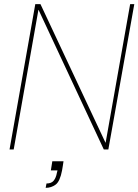

<svg xmlns="http://www.w3.org/2000/svg" viewBox="-20 -720 667 925"><path d="M26 0 150 -700H175L488 -33H489L607 -700H627L502 0H480L166 -672H165L46 0ZM200 185 204 164Q228 164 239 150Q250 136 254 113L257 101H225L232 57H286Q284 69 282.5 80Q281 91 279 101Q269 154 248 169.5Q227 185 200 185Z"/></svg>

Font: DM Sans 28pt Thin
Style: Italic
Weight: 250
Italic angle: -10°
Version: Version 4.004;gftools[0.9.30]